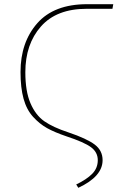

<svg xmlns="http://www.w3.org/2000/svg" viewBox="-20 -701 586 917"><path d="M354 196 344 180Q394 156 420.5 129Q447 102 447 64Q447 26 414.5 2Q382 -22 297 -50Q241 -69 205 -89Q169 -109 138 -143Q107 -177 92.5 -229.5Q78 -282 78 -357Q78 -499 158 -590Q238 -681 396 -681H521L517 -659H394Q250 -659 175.5 -574.5Q101 -490 101 -356Q101 -265 125.5 -208Q150 -151 191.5 -122Q233 -93 306 -69Q395 -39 432.5 -10.5Q470 18 470 64Q470 142 354 196Z"/></svg>

Font: FiraGO Thin
Style: Regular
Weight: 100
Designer: bBox Type
Foundry: bBox Type GmbH
Version: Version 1.001;PS 001.001;hotconv 1.0.88;makeotf.lib2.5.64775